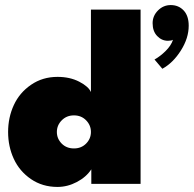

<svg xmlns="http://www.w3.org/2000/svg" viewBox="-20 -726 765 758"><path d="M654 -706Q685 -706 705 -684.8Q725 -663.5 725 -624.5Q725 -575.5 694.2 -526.8Q663.5 -478 621 -454.5L590 -491Q612.5 -503.5 634 -524.8Q655.5 -546 663 -569Q657 -565 643 -565Q618.5 -565 600.5 -583.8Q582.5 -602.5 582.5 -634.5Q582.5 -663.5 603.8 -684.8Q625 -706 654 -706ZM535 0H340.5V-57.5Q320.5 -27 283.5 -7.5Q246.5 12 207 12Q147.5 12 102.2 -19Q57 -50 34.5 -98.8Q12 -147.5 12 -205Q12 -262 34.5 -311Q57 -360 102.5 -391.2Q148 -422.5 207 -422.5Q256 -422.5 292.8 -403.5Q329.5 -384.5 339 -362.5V-688H535ZM272 -140Q301 -140 320 -159.2Q339 -178.5 339 -205Q339 -231.5 320 -251Q301 -270.5 272 -270.5Q243 -270.5 223.8 -251Q204.5 -231.5 204.5 -205Q204.5 -178.5 223.5 -159.2Q242.5 -140 272 -140Z"/></svg>

Font: League Spartan Black
Style: Regular
Weight: 900
Foundry: The League of Moveable Type
Version: Version 2.002